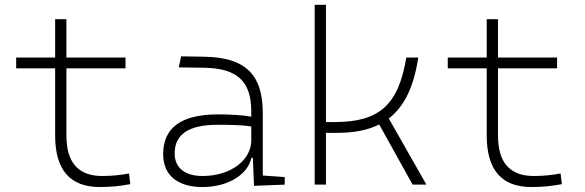

<svg xmlns="http://www.w3.org/2000/svg" viewBox="-20 -752 2384 782"><path d="M386.7 9.8C431.2 9.8 468.8 5.9 510.7 -2L505.4 -45.4C470.7 -39.1 437 -35.2 396.5 -35.2C298.8 -35.2 250.5 -89.8 250.5 -200.2V-473.6H491.2V-517.6H250.5V-673.8H204.6V-517.6H45.9V-473.6H204.6V-200.2C204.6 -60.1 265.1 9.8 386.7 9.8Z M1014.6 4.9 1139.6 0V-30.8L1050.3 -37.1V-291.5C1050.3 -449.7 978.5 -518.6 810.5 -521L717.8 -522.5L708 -477.5L810.5 -476.1C945.8 -474.1 1003.4 -421.9 1003.4 -297.9V-276.9C967.3 -283.2 918.9 -286.1 868.2 -286.1C718.8 -286.1 644.5 -232.4 644.5 -124C644.5 -39.1 702.6 9.8 804.7 9.8C908.7 9.8 989.7 -41 1003.9 -109.4H1009.8ZM1003.4 -236.8V-181.2C1003.4 -98.1 918 -35.2 804.7 -35.2C732.9 -35.2 691.4 -68.4 691.4 -127.4C691.4 -205.1 749 -243.7 865.7 -243.7C910.2 -243.7 962.4 -243.7 1003.4 -236.8Z M1261.7 0H1307.6V-210.9H1352.5C1421.4 -210.9 1478.5 -221.7 1524.4 -245.1L1660.6 0H1716.8L1563.5 -269.5C1627.4 -318.4 1665.5 -399.4 1683.6 -517.6H1634.8C1603 -325.2 1525.9 -254.9 1342.8 -254.9H1307.6V-732.4H1261.7Z M2144.5 9.8C2189 9.8 2226.6 5.9 2268.6 -2L2263.2 -45.4C2228.5 -39.1 2194.8 -35.2 2154.3 -35.2C2056.6 -35.2 2008.3 -89.8 2008.3 -200.2V-473.6H2249V-517.6H2008.3V-673.8H1962.4V-517.6H1803.7V-473.6H1962.4V-200.2C1962.4 -60.1 2022.9 9.8 2144.5 9.8Z"/></svg>

Font: Cascadia Mono PL ExtraLight
Style: Regular
Weight: 200
Monospace: yes
Designer: Aaron Bell
Foundry: Saja Typeworks
Version: Version 2404.023